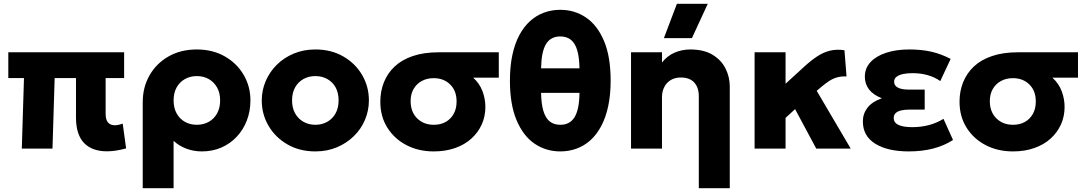

<svg xmlns="http://www.w3.org/2000/svg" viewBox="-20 -787 5749 1017"><path d="M546 14.5Q509 14.5 479 4.2Q449 -6 427.2 -27.5Q405.5 -49 394 -83Q382.5 -117 382.5 -164.5V-373.5H269.5L258 0H95.5L107 -373.5H24V-510H637.5V-373.5H539.5V-185Q539.5 -152 552.5 -137.8Q565.5 -123.5 588 -123.5Q598 -123.5 608.5 -125.8Q619 -128 630 -132L648 -1Q621 6.5 595.5 10.5Q570 14.5 546 14.5Z M736 210V-245.5Q736 -325 772.2 -388.2Q808.5 -451.5 873 -488.2Q937.5 -525 1022.5 -525Q1107 -525 1171 -488.2Q1235 -451.5 1270.8 -390.2Q1306.5 -329 1306.5 -255Q1306.5 -198 1287.5 -148.8Q1268.5 -99.5 1234 -62.8Q1199.5 -26 1152.5 -5.5Q1105.5 15 1049 15Q1006 15 967.2 0.5Q928.5 -14 899.5 -41V210ZM1022.5 -126Q1058 -126 1086 -141.8Q1114 -157.5 1130 -186.5Q1146 -215.5 1146 -255Q1146 -295 1129.8 -323.8Q1113.5 -352.5 1085.8 -368.2Q1058 -384 1022.5 -384Q987.5 -384 959.5 -368.2Q931.5 -352.5 915.5 -323.8Q899.5 -295 899.5 -255Q899.5 -215.5 915.5 -186.5Q931.5 -157.5 959.2 -141.8Q987 -126 1022.5 -126Z M1650.5 15Q1567 15 1503 -21.8Q1439 -58.5 1402.8 -120Q1366.5 -181.5 1366.5 -255Q1366.5 -308.5 1387.2 -357.2Q1408 -406 1446 -443.8Q1484 -481.5 1536 -503.2Q1588 -525 1650.5 -525Q1734 -525 1798 -488.2Q1862 -451.5 1898 -390Q1934 -328.5 1934 -255Q1934 -201.5 1913.5 -152.8Q1893 -104 1855 -66.5Q1817 -29 1765 -7Q1713 15 1650.5 15ZM1650.5 -126Q1685.5 -126 1713.5 -141.8Q1741.5 -157.5 1757.5 -186.5Q1773.5 -215.5 1773.5 -255Q1773.5 -295 1757.8 -323.8Q1742 -352.5 1714 -368.2Q1686 -384 1650.5 -384Q1615 -384 1587 -368.2Q1559 -352.5 1543 -323.8Q1527 -295 1527 -255Q1527 -215.5 1543.2 -186.5Q1559.5 -157.5 1587.5 -141.8Q1615.5 -126 1650.5 -126Z M2277.5 15Q2197 15 2133 -18.2Q2069 -51.5 2031.8 -110.8Q1994.5 -170 1994.5 -248.5Q1994.5 -303.5 2013.5 -351.2Q2032.5 -399 2070.5 -434.8Q2108.5 -470.5 2166.8 -490.2Q2225 -510 2303.5 -510H2622V-375.5H2486.5Q2520.5 -344.5 2535.8 -303.8Q2551 -263 2551 -220.5Q2551 -170.5 2531.8 -127.8Q2512.5 -85 2476.8 -52.8Q2441 -20.5 2390.5 -2.8Q2340 15 2277.5 15ZM2278 -126Q2313.5 -126 2340.5 -141Q2367.5 -156 2383 -183.8Q2398.5 -211.5 2398.5 -249.5Q2398.5 -306 2364.5 -339.5Q2330.5 -373 2277 -373Q2242 -373 2214.5 -358.2Q2187 -343.5 2171 -316.2Q2155 -289 2155 -251.5Q2155 -194.5 2189.5 -160.2Q2224 -126 2278 -126Z M2948 15Q2871.5 15 2811.2 -26.2Q2751 -67.5 2716 -150.8Q2681 -234 2681 -360Q2681 -436 2694 -496.2Q2707 -556.5 2731 -601.2Q2755 -646 2788.2 -675.8Q2821.5 -705.5 2861.8 -720.2Q2902 -735 2948 -735Q3024 -735 3084.2 -694Q3144.5 -653 3179.5 -569.8Q3214.5 -486.5 3214.5 -360Q3214.5 -284.5 3201.5 -224.2Q3188.5 -164 3164.5 -119Q3140.5 -74 3107.5 -44.2Q3074.5 -14.5 3034 0.2Q2993.5 15 2948 15ZM2948 -126Q2999 -126 3023.8 -167Q3048.5 -208 3049.5 -295H2846Q2847 -237 2858.2 -199.5Q2869.5 -162 2891.5 -144Q2913.5 -126 2948 -126ZM2846 -425H3049.5Q3048.5 -483 3037.5 -520.5Q3026.5 -558 3004.2 -576Q2982 -594 2948 -594Q2896.5 -594 2872 -553.2Q2847.5 -512.5 2846 -425Z M3681.5 210V-277.5Q3681.5 -323.5 3657.2 -350Q3633 -376.5 3586 -376.5Q3556 -376.5 3533.8 -363.5Q3511.5 -350.5 3499 -326.8Q3486.5 -303 3486.5 -272.5V0H3322.5V-510H3486.5V-456Q3515 -492 3554 -508.5Q3593 -525 3636 -525Q3708 -525 3754.5 -496.8Q3801 -468.5 3823.2 -423.8Q3845.5 -379 3845.5 -329V210ZM3496.5 -585 3565.5 -767H3729L3645 -585Z M3977 0V-510H4141V-343.5L4239.5 -433.5Q4276 -467 4309.2 -488.8Q4342.5 -510.5 4377.2 -518.8Q4412 -527 4453 -521L4464 -382Q4436 -383.5 4413.5 -377Q4391 -370.5 4371.2 -357.5Q4351.5 -344.5 4331 -327L4306 -306L4486 0H4303.5L4191.5 -209L4141 -162.5V0Z M4793 15Q4681.5 15 4616 -25.8Q4550.5 -66.5 4550.5 -144Q4550.5 -185 4575.2 -216.8Q4600 -248.5 4651 -266.5Q4605 -284.5 4583 -313.5Q4561 -342.5 4561 -381Q4561 -425.5 4590.8 -457.8Q4620.5 -490 4673.8 -507.5Q4727 -525 4796.5 -525Q4861.5 -525 4913 -513.2Q4964.5 -501.5 5015.5 -475L4960.5 -357.5Q4931 -378.5 4893.8 -389Q4856.5 -399.5 4814.5 -399.5Q4785 -399.5 4763 -394.8Q4741 -390 4728.5 -380Q4716 -370 4716 -354Q4716 -333.5 4735.8 -323Q4755.5 -312.5 4792 -312.5H4878V-206.5H4798Q4771.5 -206.5 4752.8 -202Q4734 -197.5 4724 -187.8Q4714 -178 4714 -162Q4714 -136.5 4739.8 -125Q4765.5 -113.5 4812 -113.5Q4858 -113.5 4899.5 -124.2Q4941 -135 4977.5 -157.5L5028 -45.5Q4981.5 -15.5 4923.2 -0.2Q4865 15 4793 15Z M5345.5 15Q5265 15 5201 -18.2Q5137 -51.5 5099.8 -110.8Q5062.5 -170 5062.5 -248.5Q5062.5 -303.5 5081.5 -351.2Q5100.5 -399 5138.5 -434.8Q5176.5 -470.5 5234.8 -490.2Q5293 -510 5371.5 -510H5690V-375.5H5554.5Q5588.5 -344.5 5603.8 -303.8Q5619 -263 5619 -220.5Q5619 -170.5 5599.8 -127.8Q5580.5 -85 5544.8 -52.8Q5509 -20.5 5458.5 -2.8Q5408 15 5345.5 15ZM5346 -126Q5381.5 -126 5408.5 -141Q5435.5 -156 5451 -183.8Q5466.5 -211.5 5466.5 -249.5Q5466.5 -306 5432.5 -339.5Q5398.5 -373 5345 -373Q5310 -373 5282.5 -358.2Q5255 -343.5 5239 -316.2Q5223 -289 5223 -251.5Q5223 -194.5 5257.5 -160.2Q5292 -126 5346 -126Z"/></svg>

Font: Geologica Roman
Style: Bold
Weight: 700
Designer: Sindre Bremnes, Frode Helland
Foundry: Monokrom Skriftforlag AS
Version: Version 1.010;gftools[0.9.28]